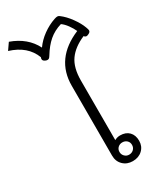

<svg xmlns="http://www.w3.org/2000/svg" viewBox="-318 -1140 1036 1236"><g transform="rotate(-30 200.0 -522.5)"><path d="M184 -88V-607Q184 -808 391 -895Q380 -920 361 -946Q342 -972 322 -986Q268 -970 229 -936.5Q190 -903 156 -847Q150 -837 145 -833Q140 -829 133 -829Q125 -829 117 -833Q101 -840 101 -853Q101 -859 104 -866Q65 -968 -59 -1006L-25 -1055Q92 -1013 141 -916Q170 -957 213 -988Q256 -1019 303 -1035Q318 -1040 326 -1040Q334 -1040 342 -1034Q377 -1008 408 -965Q439 -922 452 -886Q459 -867 459 -861Q459 -849 445 -842Q434 -836 427 -836Q417 -836 410 -846Q330 -812 291 -757Q252 -702 252 -607V-164Q271 -175 293 -175Q335 -175 359 -150.5Q383 -126 383 -84Q383 -43 355 -16.5Q327 10 283 10Q240 10 212 -17.5Q184 -45 184 -88ZM330 -84Q330 -104 316.5 -116.5Q303 -129 283 -129Q264 -129 250.5 -116.5Q237 -104 237 -84Q237 -65 250.5 -51.5Q264 -38 283 -38Q303 -38 316.5 -51Q330 -64 330 -84Z"/></g></svg>

Font: Niramit Light
Style: Regular
Weight: 300
Designer: Katatrad Aksorn Co.,Ltd.
Foundry: Cadson Demak Co.,Ltd.
Version: Version 1.000; ttfautohint (v1.6)